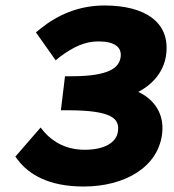

<svg xmlns="http://www.w3.org/2000/svg" viewBox="-20 -668 633 700"><path d="M45 -85C86 -31 159 12 285 12C433 12 556 -57 571 -180C580 -253 542 -306 484 -333C540 -362 579 -410 586 -471C600 -586 510 -648 361 -648C266 -648 189 -613 127 -563L111 -550L183 -448L200 -462C248 -497 289 -517 339 -517C397 -517 424 -497 420 -461C415 -423 382 -390 241 -390H217L202 -266H226C392 -266 416 -234 410 -189C405 -149 362 -122 289 -122C223 -122 175 -149 142 -186L128 -203L36 -97Z"/></svg>

Font: Falling Sky
Style: ExBdObl
Weight: 400
Designer: Paul D. Hunt
Foundry: Adobe Systems Incorporated
Version: Version 1.02